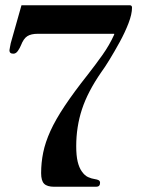

<svg xmlns="http://www.w3.org/2000/svg" viewBox="-20 -713 538 733"><path d="M16 -521Q16 -524 18 -532.5Q20 -541 21 -548L62 -693H475Q484 -693 484 -684Q484 -659 470.5 -624Q457 -589 437 -552.5Q417 -516 398 -485Q379 -454 367 -438Q315 -363 293 -296Q271 -229 271 -155Q271 -119 276.5 -96Q282 -73 292 -59Q303 -43 316 -37Q329 -31 343 -29Q351 -28 356.5 -25Q362 -22 362 -15Q362 0 347 0H187Q160 0 148.5 -11.5Q137 -23 137 -52Q137 -92 145 -131Q153 -170 172.5 -213Q192 -256 227 -308.5Q262 -361 315 -428Q344 -465 371 -503Q398 -541 416 -581V-584H124Q99 -584 84.5 -575Q70 -566 60 -540Q56 -530 48.5 -519Q41 -508 31 -508Q16 -508 16 -521Z"/></svg>

Font: Monomakh
Style: Regular
Weight: 400
Version: Version 1.200; ttfautohint (v1.8.4.7-5d5b)